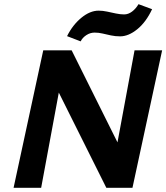

<svg xmlns="http://www.w3.org/2000/svg" viewBox="-20 -899 796 919"><path d="M45 0 187 -658H299L177 0ZM554 0H489L212 -555L237 -658H323L582 -138ZM756 -658 614 0H502L624 -658ZM366 -701 301 -726Q328 -780 369.5 -814Q411 -848 452 -848Q472 -848 492.5 -843.5Q513 -839 534.5 -834.5Q556 -830 574 -830Q594 -830 612 -843.5Q630 -857 643 -879L708 -855Q679 -793 637 -759Q595 -725 555 -725Q532 -725 511 -729.5Q490 -734 471 -738.5Q452 -743 433 -743Q412 -743 393.5 -731Q375 -719 366 -701Z"/></svg>

Font: Ysabeau ExtraBold
Style: Italic
Weight: 800
Italic angle: -12°
Designer: Christian Thalmann (Catharsis Fonts)
Version: Version 2.002